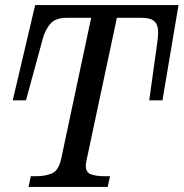

<svg xmlns="http://www.w3.org/2000/svg" viewBox="-20 -734 721 754"><path d="M92 0 101 -42H124Q157 -42 183.5 -53Q210 -64 220 -109L338 -664H242Q198 -664 178 -641Q158 -618 148 -582L82 -340H30L118 -714H681L618 -340H566L595 -548Q597 -560 599 -578Q601 -596 601 -608Q601 -637 586 -650.5Q571 -664 536 -664H439L321 -110Q317 -94 317 -82Q317 -57 337.5 -49.5Q358 -42 389 -42H412L403 0Z"/></svg>

Font: NotoSerif-Italic
Style: Regular
Weight: 400
Italic angle: -12°
Designer: Monotype Design Team
Foundry: Monotype Imaging Inc.
Version: Version 2.007; ttfautohint (v1.8) -l 8 -r 50 -G 200 -x 14 -D